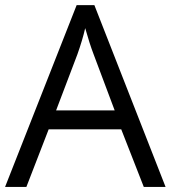

<svg xmlns="http://www.w3.org/2000/svg" viewBox="-20 -737 673 757"><path d="M546.9 0 458 -227.1H171.9L84 0H0L282.2 -716.8H352.1L632.8 0ZM432.1 -301.8 349.1 -522.9Q333 -564.9 315.9 -626Q305.2 -579.1 285.2 -522.9L201.2 -301.8Z"/></svg>

Font: Samim FD
Style: FD
Weight: 400
Foundry: DejaVu fonts team - Redesigned by Saber Rastikerdar
Version: Version 4.00 December 17, 2020